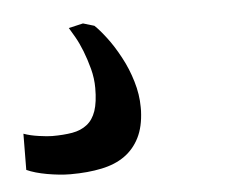

<svg xmlns="http://www.w3.org/2000/svg" viewBox="-32 -40 363 310"><g transform="rotate(-5 150.0 114.5)"><path d="M112.3 -5.9 130.4 -0.5Q138.2 6.8 149.2 21.2Q160.2 35.6 170.4 54.7Q180.7 73.7 187 95Q193.4 116.2 193.4 136.7Q193.4 139.6 193.4 142.6Q192.4 168.5 183.6 186Q174.8 203.6 159.4 214.6Q144 225.6 121.8 230.2Q99.6 234.9 71.3 234.9H70.8Q62.5 234.9 52.7 233.9Q43 232.9 33.4 231.2Q23.9 229.5 15.4 227.1Q6.8 224.6 0.5 221.7L1 163.1Q11.7 167 25.6 168.9Q39.6 170.9 46.9 170.9H47.4Q65.4 170.9 79.6 168.5Q93.8 166 103.5 158.4Q113.3 150.9 118.2 136.7Q123 122.6 123 99.6Q123 84 118.9 68.4Q114.7 52.7 109.4 39.1Q104 25.4 98.1 15.1Q92.3 4.9 88.9 -0.5Z"/></g></svg>

Font: MerriweatherLight
Style: Regular
Weight: 300
Designer: Eben Sorkin ( sorkintype@gmail.com )
Foundry: Eben Sorkin
Version: Version 1.055; ttfautohint (v1.4.1)